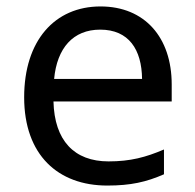

<svg xmlns="http://www.w3.org/2000/svg" viewBox="-20 -566 604 596"><path d="M292 -546C150 -546 55 -440 55 -264C55 -85 160 10 313 10C386 10 434 -1 489 -25V-102C433 -78 385 -65 317 -65C210 -65 149 -130 146 -251H513V-304C513 -450 429 -546 292 -546ZM291 -474C380 -474 420 -412 421 -321H148C157 -417 207 -474 291 -474Z"/></svg>

Font: Noto Sans Lycian
Style: Regular
Weight: 400
Designer: Monotype Design Team
Foundry: Monotype Imaging Inc.
Version: Version 2.002